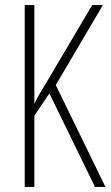

<svg xmlns="http://www.w3.org/2000/svg" viewBox="-20 -734 434 754"><path d="M394 0H353L174 -367L115 -280V0H77V-714H115V-326Q121 -340 135 -364.5Q149 -389 170 -423L342 -714H384L199 -400Z"/></svg>

Font: Noto Sans Khmer ExtraCondensed ExtraLight
Style: Regular
Weight: 250
Width: 2
Designer: Danh Hong and the Monotype Design Team
Foundry: Monotype Imaging Inc.
Version: Version 2.004